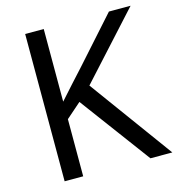

<svg xmlns="http://www.w3.org/2000/svg" viewBox="-106 -806 832 899"><g transform="rotate(-15 309.5 -357.0)"><path d="M619 0H513L260 -341L187 -277V0H97V-714H187V-362Q217 -396 248 -430Q279 -464 310 -498L503 -714H608L325 -403Z"/></g></svg>

Font: Noto Sans Modi
Style: Regular
Weight: 400
Designer: Monotype Design Team
Foundry: Monotype Imaging Inc.
Version: Version 2.003; ttfautohint (v1.8.4.7-5d5b)